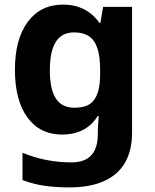

<svg xmlns="http://www.w3.org/2000/svg" viewBox="-20 -576 673 836"><path d="M255 -556Q305 -556 345 -536Q385 -516 413 -476H417L429 -546H555V1Q555 79 524.5 132Q494 185 433 212.5Q372 240 282 240Q224 240 174.5 233Q125 226 78 208V89Q128 110 181.5 120.5Q235 131 291 131Q349 131 377.5 100Q406 69 406 7V-4Q406 -21 407.5 -39Q409 -57 410 -71H406Q378 -28 339 -9Q300 10 251 10Q154 10 99.5 -64.5Q45 -139 45 -272Q45 -406 101 -481Q157 -556 255 -556ZM302 -435Q267 -435 243.5 -416.5Q220 -398 208.5 -361.5Q197 -325 197 -270Q197 -188 223 -147.5Q249 -107 304 -107Q333 -107 354 -114.5Q375 -122 388.5 -139.5Q402 -157 409 -185Q416 -213 416 -253V-271Q416 -330 404 -366Q392 -402 367 -418.5Q342 -435 302 -435Z"/></svg>

Font: Noto Sans Telugu
Style: Regular
Weight: 400
Designer: Jelle Bosma - Monotype Design Team
Foundry: Monotype Imaging Inc.
Version: Version 2.003